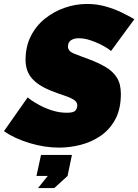

<svg xmlns="http://www.w3.org/2000/svg" viewBox="-53 -736 698 969"><path d="M245 9Q172 9 96 -14Q20 -37 -33 -74L87 -245Q87 -245 87 -245Q87 -243 104 -231Q121 -219 149 -204Q177 -189 212 -178Q247 -167 285 -167Q319 -167 328 -178.5Q337 -190 337 -204Q337 -222 318 -233.5Q299 -245 269.5 -254.5Q240 -264 207 -277Q141 -303 108.5 -340Q76 -377 76 -434Q76 -501 102.5 -553.5Q129 -606 174 -642Q219 -678 274 -697Q329 -716 386 -716Q436 -716 480 -703.5Q524 -691 561 -673Q598 -655 625 -639L507 -478Q507 -478 507 -478Q507 -480 492.5 -490Q478 -500 454 -512Q430 -524 401 -533.5Q372 -543 343 -543Q321 -543 305.5 -533Q290 -523 290 -501Q290 -478 319.5 -466Q349 -454 396 -437Q444 -419 480.5 -397.5Q517 -376 537 -344Q557 -312 557 -262Q557 -186 529 -134Q501 -82 455 -50.5Q409 -19 354 -5Q299 9 245 9ZM139 213 188 152H131L154 46H310L288 152L221 213Z"/></svg>

Font: Raleway Black
Style: Italic
Weight: 900
Italic angle: -12°
Designer: Matt McInerney, Pablo Impallari, Rodrigo Fuenzalida
Foundry: Matt McInerney, Pablo Impallari, Rodrigo Fuenzalida
Version: Version 4.101;RELEASE